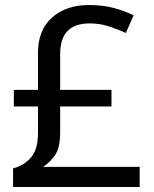

<svg xmlns="http://www.w3.org/2000/svg" viewBox="-20 -743 612 763"><path d="M334 -723Q389 -723 433 -711Q477 -699 511 -682L480 -612Q450 -626 413.5 -638Q377 -650 336 -650Q279 -650 249 -620.5Q219 -591 219 -525V-386H423V-320H219V-216Q219 -155 198 -125.5Q177 -96 151 -80H535V0H32V-74Q75 -85 103 -117Q131 -149 131 -215V-320H35V-386H131V-534Q131 -623 186.5 -673Q242 -723 334 -723Z"/></svg>

Font: Noto Sans Multani
Style: Regular
Weight: 400
Designer: Monotype Design Team
Foundry: Monotype Imaging Inc.
Version: Version 2.002; ttfautohint (v1.8.4.7-5d5b)